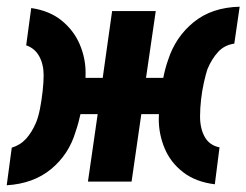

<svg xmlns="http://www.w3.org/2000/svg" viewBox="-21 -541 734 572"><path d="M241 0 270 -201H207L219 -309H285L313 -508H443L414 -309H478L466 -201H400L371 0ZM-1 11 14 -101Q40 -109 57 -128Q74 -147 86 -175Q93 -191 98 -216.5Q103 -242 106 -269Q109 -296 109 -317Q109 -349 96 -373Q83 -397 57 -406L72 -517Q127 -509 163 -479.5Q199 -450 216.5 -409Q234 -368 234 -324Q234 -297 230 -265.5Q226 -234 219.5 -204Q213 -174 204 -148Q184 -81 131.5 -37.5Q79 6 -1 11ZM619 8Q562 1 524.5 -28Q487 -57 469.5 -99Q452 -141 452 -186Q452 -214 455.5 -245Q459 -276 465 -307Q471 -338 480 -363Q502 -431 556 -475Q610 -519 693 -521L677 -411Q648 -407 629 -386.5Q610 -366 597 -335Q592 -320 586.5 -295.5Q581 -271 578 -244.5Q575 -218 575 -194Q575 -158 589 -133Q603 -108 633 -102Z"/></svg>

Font: Finlandica SemiBold
Style: Italic
Weight: 600
Italic angle: -8°
Designer: Niklas Ekholm, Juho Hiilivirta, Jaakko Suomalainen
Foundry: Helsinki Type Studio
Version: Version 1.063